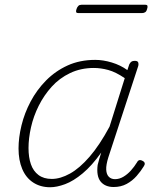

<svg xmlns="http://www.w3.org/2000/svg" viewBox="-20 -771 663 808"><path d="M191 17Q150 17 119.5 -3Q89 -23 73.5 -60Q58 -97 58 -146Q58 -192 70.5 -243.5Q83 -295 109 -344Q135 -393 174 -432.5Q213 -472 264.5 -495.5Q316 -519 381 -519Q414 -519 450.5 -508Q487 -497 516 -476L524 -500Q528 -508 533 -511.5Q538 -515 547 -515Q559 -515 561.5 -508.5Q564 -502 562 -494L436 -109Q426 -77 427 -57Q428 -37 438 -27Q448 -17 464 -17Q482 -17 499 -27Q516 -37 530.5 -53Q545 -69 556 -87Q559 -94 565 -96.5Q571 -99 580 -94Q588 -90 589 -84Q590 -78 585 -71Q573 -51 555 -30.5Q537 -10 513 3Q489 16 458 16Q440 16 426 10Q412 4 403 -7.5Q394 -19 391 -36.5Q388 -54 391 -77Q394 -90 398 -103Q402 -116 406 -129Q367 -74 328 -41.5Q289 -9 254 4Q219 17 191 17ZM100 -148Q100 -109 110 -80Q120 -51 142 -34.5Q164 -18 198 -18Q234 -18 274.5 -40.5Q315 -63 357 -111.5Q399 -160 441 -238L505 -442Q467 -468 435.5 -476.5Q404 -485 375 -485Q320 -485 275 -463.5Q230 -442 197.5 -406Q165 -370 143 -326Q121 -282 110.5 -235.5Q100 -189 100 -148ZM311 -716Q302 -716 300.5 -720Q299 -724 302 -733Q305 -742 310 -746.5Q315 -751 323 -751H591Q599 -751 600.5 -746.5Q602 -742 599 -733Q597 -724 591.5 -720Q586 -716 578 -716Z"/></svg>

Font: Playwrite CO Thin
Style: Regular
Weight: 250
Version: Version 1.002